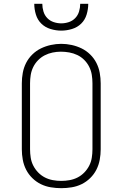

<svg xmlns="http://www.w3.org/2000/svg" viewBox="-20 -975 640 1003"><path d="M300 8Q273 8 245.5 3.5Q218 -1 193.5 -13Q169 -25 149 -44.5Q129 -64 116.5 -88.5Q104 -113 99 -140.5Q94 -168 94 -195V-540Q94 -567 99 -594.5Q104 -622 116.5 -646.5Q129 -671 149 -690.5Q169 -710 193.5 -722Q218 -734 245.5 -740Q273 -746 300 -746Q327 -746 354.5 -740Q382 -734 406.5 -722Q431 -710 451 -690.5Q471 -671 483.5 -646.5Q496 -622 501 -594.5Q506 -567 506 -540V-195Q506 -168 501 -140.5Q496 -113 483.5 -88.5Q471 -64 451 -44.5Q431 -25 406.5 -13Q382 -1 354.5 3.5Q327 8 300 8ZM300 -30Q322 -30 344 -34Q366 -38 385.5 -48Q405 -58 420.5 -74Q436 -90 446 -109.5Q456 -129 459.5 -151Q463 -173 463 -195V-540Q463 -562 459.5 -584Q456 -606 446 -626Q436 -646 420 -662Q404 -678 384 -687.5Q364 -697 342 -701Q320 -705 298 -705Q276 -705 254.5 -700.5Q233 -696 213.5 -686Q194 -676 178.5 -660Q163 -644 153.5 -624.5Q144 -605 140.5 -583.5Q137 -562 137 -540V-195Q137 -173 140.5 -151Q144 -129 154 -109.5Q164 -90 179.5 -74Q195 -58 214.5 -48Q234 -38 256 -34Q278 -30 300 -30ZM300 -815Q272 -815 244 -823.5Q216 -832 196 -851.5Q176 -871 167.5 -899Q159 -927 159 -955H201Q201 -935 207 -915Q213 -895 227 -880.5Q241 -866 260.5 -859.5Q280 -853 300 -853Q320 -853 339.5 -859.5Q359 -866 373 -880.5Q387 -895 393 -915Q399 -935 399 -955H441Q441 -927 432.5 -899Q424 -871 404 -851.5Q384 -832 356 -823.5Q328 -815 300 -815Z"/></svg>

Font: Iosevka Slab XLtEx
Style: Regular
Weight: 200
Width: 7
Monospace: yes
Designer: Belleve Invis
Foundry: Belleve Invis
Version: Version 11.1.0; ttfautohint (v1.8.3)